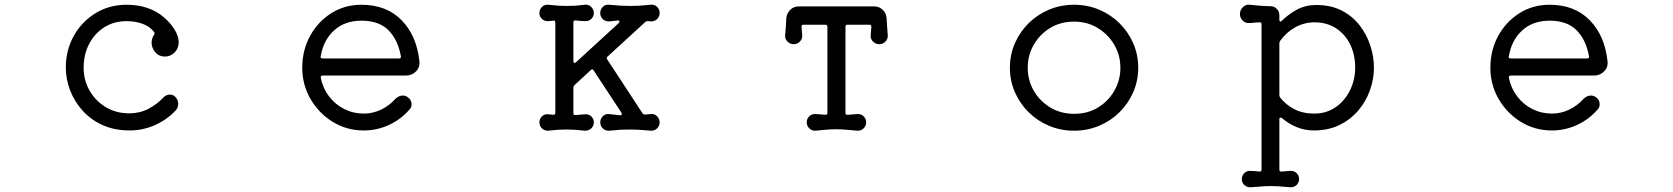

<svg xmlns="http://www.w3.org/2000/svg" viewBox="-20 -532 7040 808"><path d="M526 17Q462 17 412 -5.5Q362 -28 327.5 -66.5Q293 -105 275 -152Q257 -199 257 -247Q257 -321 290.5 -381Q324 -441 382 -476.5Q440 -512 513 -512Q608 -512 670 -459Q696 -437 714 -408.5Q732 -380 732 -354Q732 -339 724 -323Q716 -310 703 -302Q690 -294 674 -294Q649 -294 633.5 -312Q618 -330 618 -352Q618 -371 628 -385Q633 -392 628 -398Q610 -421 579.5 -432Q549 -443 513 -443Q459 -443 418.5 -417Q378 -391 355 -347Q332 -303 332 -247Q332 -195 356.5 -151.5Q381 -108 424.5 -81.5Q468 -55 524 -55Q568 -55 604.5 -74Q641 -93 669 -123Q680 -134 695 -134Q709 -134 718 -124Q730 -112 730 -94Q730 -79 720 -68Q683 -28 632 -5.5Q581 17 526 17Z M1511 17Q1439 17 1380.5 -19Q1322 -55 1287 -115Q1252 -175 1252 -247Q1252 -320 1284.5 -380Q1317 -440 1373.5 -476Q1430 -512 1501 -512Q1607 -512 1670.5 -446.5Q1734 -381 1745 -274Q1748 -249 1730.5 -231.5Q1713 -214 1688 -214H1338Q1328 -214 1330 -204Q1339 -160 1365 -126Q1391 -92 1429 -73Q1467 -54 1511 -54Q1549 -54 1583.5 -70.5Q1618 -87 1643 -115Q1658 -130 1675 -130Q1686 -130 1696 -123Q1712 -112 1712 -93Q1712 -80 1704 -72Q1668 -30 1617.5 -6.5Q1567 17 1511 17ZM1330 -296Q1330 -295 1329.5 -294.5Q1329 -294 1329 -293Q1329 -286 1338 -286H1659Q1669 -286 1667 -296Q1654 -366 1614 -405.5Q1574 -445 1501 -445Q1431 -445 1386 -404Q1341 -363 1330 -296Z M2718 -52Q2734 -54 2745 -43Q2756 -32 2756 -17Q2756 -2 2745 8.5Q2734 19 2718 18Q2687 15 2668 14Q2649 13 2631 13Q2610 13 2591.5 14Q2573 15 2544 18Q2528 19 2517 8.5Q2506 -2 2506 -17Q2506 -32 2517 -43Q2528 -54 2544 -52Q2555 -51 2566 -49.5Q2577 -48 2589 -47Q2601 -47 2595 -58L2478 -236Q2473 -244 2466 -237L2398 -174Q2393 -169 2393 -163V-56Q2393 -48 2400 -48Q2411 -48 2423.5 -49.5Q2436 -51 2446 -51Q2460 -51 2469.5 -41Q2479 -31 2479 -17Q2479 -2 2468 8.5Q2457 19 2441 18Q2415 15 2398 14Q2381 13 2364 13Q2345 13 2328.5 14Q2312 15 2288 18Q2272 19 2261 8.5Q2250 -2 2250 -17Q2250 -32 2261 -42.5Q2272 -53 2288 -51L2308 -49H2310Q2317 -49 2317 -58V-436Q2317 -447 2308 -445L2288 -443Q2272 -442 2261 -452Q2250 -462 2250 -477Q2250 -492 2261 -503Q2272 -514 2288 -512Q2314 -509 2331 -508Q2348 -507 2364 -507Q2384 -507 2400.5 -508Q2417 -509 2441 -512Q2457 -514 2468 -503Q2479 -492 2479 -477Q2479 -463 2469 -453Q2459 -443 2445 -443Q2435 -443 2424 -444Q2413 -445 2402 -446H2400Q2393 -446 2393 -438V-275Q2393 -269 2396.5 -267.5Q2400 -266 2404 -270L2584 -435Q2587 -438 2587 -441Q2587 -446 2579 -446Q2569 -445 2559.5 -443.5Q2550 -442 2541 -442Q2526 -442 2516 -452.5Q2506 -463 2506 -477Q2506 -493 2517 -503.5Q2528 -514 2544 -512Q2576 -509 2594.5 -508Q2613 -507 2631 -507Q2652 -507 2670.5 -508Q2689 -509 2718 -512Q2734 -514 2745 -503.5Q2756 -493 2756 -477Q2756 -463 2746 -452.5Q2736 -442 2721 -442Q2717 -442 2713.5 -442.5Q2710 -443 2707 -443H2704Q2699 -443 2695 -439L2537 -294Q2530 -289 2536 -281L2684 -55Q2687 -50 2695 -50Z M3716 -383Q3717 -368 3706 -357Q3695 -346 3680 -346Q3665 -346 3654 -357Q3643 -368 3644 -383L3647 -419Q3647 -428 3639 -428H3547Q3538 -428 3538 -419V-57Q3538 -49 3545 -49Q3557 -49 3569 -50.5Q3581 -52 3591 -52Q3605 -52 3615 -42Q3625 -32 3625 -17Q3625 -2 3614 8.5Q3603 19 3587 18Q3556 15 3537 13.5Q3518 12 3500 12Q3479 12 3460.5 13.5Q3442 15 3413 18Q3397 19 3386 8.5Q3375 -2 3375 -17Q3375 -32 3385 -42Q3395 -52 3409 -52Q3419 -52 3430.5 -51Q3442 -50 3453 -49H3455Q3462 -49 3462 -57V-419Q3462 -428 3453 -428H3361Q3353 -428 3353 -419L3356 -383Q3357 -368 3346 -357Q3335 -346 3320 -346Q3305 -346 3294 -357Q3283 -368 3284 -383Q3286 -399 3287 -417.5Q3288 -436 3289 -455Q3291 -476 3305.5 -490.5Q3320 -505 3341 -505H3659Q3680 -505 3695 -490.5Q3710 -476 3711 -455Q3712 -436 3713.5 -417.5Q3715 -399 3716 -383Z M4500 -512Q4556 -512 4605 -491.5Q4654 -471 4691 -434.5Q4728 -398 4749 -350Q4770 -302 4770 -247Q4770 -192 4749 -144Q4728 -96 4691 -59.5Q4654 -23 4605 -2.5Q4556 18 4500 18Q4444 18 4395 -2.5Q4346 -23 4309 -59.5Q4272 -96 4251 -144Q4230 -192 4230 -247Q4230 -302 4251 -350Q4272 -398 4309 -434.5Q4346 -471 4395 -491.5Q4444 -512 4500 -512ZM4500 -53Q4558 -53 4601.5 -80Q4645 -107 4670 -151Q4695 -195 4695 -247Q4695 -299 4669.5 -343Q4644 -387 4600 -414Q4556 -441 4500 -441Q4443 -441 4399 -414Q4355 -387 4330 -343Q4305 -299 4305 -247Q4305 -195 4330 -151Q4355 -107 4399.5 -80Q4444 -53 4500 -53Z M5519 -511Q5581 -511 5626.5 -487.5Q5672 -464 5702 -425Q5732 -386 5747 -339.5Q5762 -293 5762 -247Q5762 -200 5745.5 -153Q5729 -106 5696.5 -67.5Q5664 -29 5617 -6Q5570 17 5509 17Q5471 17 5437 3Q5403 -11 5375 -35Q5373 -37 5369 -37Q5364 -37 5364 -30V182Q5364 190 5371 190Q5382 190 5392.5 188.5Q5403 187 5413 187Q5427 187 5437 197Q5447 207 5447 222Q5447 237 5436 247Q5425 257 5409 256Q5378 253 5360 252Q5342 251 5327 251Q5308 251 5291 252.5Q5274 254 5244 256Q5228 257 5217 247Q5206 237 5206 222Q5206 207 5216 197Q5226 187 5240 187Q5249 187 5259.5 188Q5270 189 5280 190H5282Q5289 190 5289 182V-430Q5289 -438 5282 -438Q5269 -438 5257.5 -436.5Q5246 -435 5234 -435Q5219 -435 5208.5 -446.5Q5198 -458 5198 -473Q5198 -490 5210.5 -502Q5223 -514 5239 -512Q5259 -510 5282 -508Q5305 -506 5326 -506Q5342 -506 5353 -495Q5364 -484 5364 -468V-449Q5364 -443 5367 -441.5Q5370 -440 5374 -444Q5403 -473 5439 -492Q5475 -511 5519 -511ZM5511 -54Q5561 -54 5599.5 -80Q5638 -106 5660.5 -150.5Q5683 -195 5683 -248Q5683 -302 5662 -345Q5641 -388 5602.5 -413Q5564 -438 5512 -438Q5469 -438 5431.5 -417.5Q5394 -397 5368 -361Q5364 -356 5364 -350V-132Q5364 -127 5367 -122Q5390 -92 5426 -73Q5462 -54 5511 -54Z M6511 17Q6439 17 6380.5 -19Q6322 -55 6287 -115Q6252 -175 6252 -247Q6252 -320 6284.5 -380Q6317 -440 6373.5 -476Q6430 -512 6501 -512Q6607 -512 6670.5 -446.5Q6734 -381 6745 -274Q6748 -249 6730.5 -231.5Q6713 -214 6688 -214H6338Q6328 -214 6330 -204Q6339 -160 6365 -126Q6391 -92 6429 -73Q6467 -54 6511 -54Q6549 -54 6583.5 -70.5Q6618 -87 6643 -115Q6658 -130 6675 -130Q6686 -130 6696 -123Q6712 -112 6712 -93Q6712 -80 6704 -72Q6668 -30 6617.5 -6.5Q6567 17 6511 17ZM6330 -296Q6330 -295 6329.5 -294.5Q6329 -294 6329 -293Q6329 -286 6338 -286H6659Q6669 -286 6667 -296Q6654 -366 6614 -405.5Q6574 -445 6501 -445Q6431 -445 6386 -404Q6341 -363 6330 -296Z"/></svg>

Font: Kiwi Maru
Style: Regular
Weight: 400
Designer: Hiroki-Chan
Version: Version 1.100